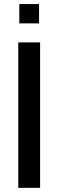

<svg xmlns="http://www.w3.org/2000/svg" viewBox="-20 -904 281 924"><path d="M68 0V-700H173V0ZM73 -791.5V-884.5H168V-791.5Z"/></svg>

Font: Cabin Condensed Medium
Style: Regular
Weight: 500
Width: 3
Designer: Pablo Impallari
Foundry: Pablo Impallari. http://www.impallari.com Igino Marini. http://www.ikern.com
Version: Version 3.001; ttfautohint (v1.8.3)